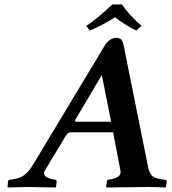

<svg xmlns="http://www.w3.org/2000/svg" viewBox="-20 -825 759 847"><path d="M315.9 -288.1H470.2L429.2 -494.1L314 -299.8Q307.1 -288.1 315.9 -288.1ZM632.8 -90.8Q635.7 -77.6 638.2 -70.6Q640.6 -63.5 646.7 -54.9Q652.8 -46.4 663.8 -41.5Q674.8 -36.6 691.9 -34.2L706.1 -32.2Q715.8 -31.2 715.8 -22.9L711.9 0L710 2Q672.9 0 633.8 0L450.2 2L448.2 0L451.2 -22.9Q452.6 -31.7 458 -32.2L469.2 -34.2Q490.7 -38.1 502.9 -46.9Q514.6 -56.2 511.2 -73.2L479 -241.2H290Q279.8 -241.2 271 -227.1L178.2 -73.2Q168.9 -58.1 179.9 -48.1Q190.9 -38.1 211.9 -34.2L223.1 -32.2Q230 -31.7 230 -22.9L227.1 0L225.1 2Q137.2 0 101.1 0L15.1 2L13.2 0L15.1 -22.9Q15.6 -31.2 24.9 -32.2L39.1 -34.2Q70.8 -38.6 89.8 -54.7Q108.9 -70.8 123.5 -94.7L443.8 -627Q453.6 -642.6 467.3 -650.4Q481 -658.2 491.2 -658.2Q507.3 -658.2 514.4 -650.9Q521.5 -643.6 524.9 -627ZM518.1 -805.2Q548.3 -759.8 604 -710.9L581.1 -689.9Q525.4 -717.8 487.8 -749Q436 -715.8 376 -689.9L360.8 -710.9Q409.7 -743.2 475.1 -805.2Z"/></svg>

Font: Linux Libertine G
Style: Bold Italic
Weight: 700
Italic angle: -11.5°
Designer: Philipp H. Poll
Foundry: Philipp H. Poll
Version: Version 4.1.0